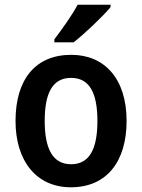

<svg xmlns="http://www.w3.org/2000/svg" viewBox="-20 -786 604 816"><path d="M450 -756V-766H310C286 -721 244 -662 211 -619V-606H293C340 -643 419 -718 450 -756ZM518 -272C518 -453 423 -553 283 -553C130 -553 46 -448 46 -272C46 -99 137 10 281 10C434 10 518 -100 518 -272ZM170 -272C170 -390 203 -455 282 -455C361 -455 394 -390 394 -272C394 -154 361 -88 282 -88C204 -88 170 -154 170 -272Z"/></svg>

Font: Noto Sans Thai Looped SemiCondensed SemiBold
Style: Regular
Weight: 600
Width: 4
Designer: Sasikarn Vongin, Ben Mitchell
Foundry: The Fontpad Ltd
Version: Version 1.001